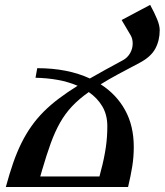

<svg xmlns="http://www.w3.org/2000/svg" viewBox="-20 -753 663 773"><path d="M518.6 -161.1Q518.6 -121.6 512.5 -83.3Q506.3 -44.9 495.6 0H3.4Q18.1 -54.2 33.4 -98.1Q48.8 -142.1 67.1 -178.7Q85.4 -215.3 107.2 -245.8Q128.9 -276.4 156.2 -303.7Q183.6 -331.1 217.3 -356.4Q251 -381.8 292.5 -407.7Q255.9 -423.3 213.1 -431.2Q170.4 -439 123 -439.9L129.9 -478.5Q252 -478.5 341.8 -437Q371.1 -454.1 404.3 -472.2Q437.5 -490.2 475.1 -510.7Q493.2 -520.5 503.7 -538.8Q514.2 -557.1 514.2 -577.6Q514.2 -596.7 506.3 -610.4L469.7 -672.4L584.5 -733.4Q602.1 -701.2 612.5 -675.8Q623 -650.4 623 -631.3Q623 -589.8 605 -556.6Q586.9 -523.4 541 -499.5Q493.7 -474.6 455.1 -453.9Q416.5 -433.1 385.3 -413.6Q448.7 -373 483.6 -309.8Q518.6 -246.6 518.6 -161.1ZM142.1 -42.5H380.4L385.7 -63.5Q393.1 -90.3 397.9 -114Q402.8 -137.7 406 -159.4Q409.2 -181.2 410.6 -202.1Q412.1 -223.1 412.1 -244.6Q412.1 -290.5 392.1 -324.5Q372.1 -358.4 337.4 -382.3Q297.9 -354.5 270.3 -325.2Q242.7 -295.9 221.9 -259.3Q201.2 -222.7 184.3 -176.3Q167.5 -129.9 149.4 -67.9Z"/></svg>

Font: Arian Grqi
Style: Regular
Weight: 400
Designer: Ruben Hakobyan (Tarumian)
Foundry: Ruben Hakobyan (Tarumian)
Version: Version 1.003